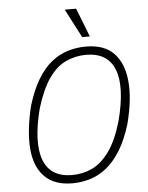

<svg xmlns="http://www.w3.org/2000/svg" viewBox="-61 -968 792 1025"><g transform="rotate(-5 335.0 -455.5)"><path d="M285 8Q189 8 136.5 -45.5Q84 -99 76.5 -195.5Q69 -292 101 -423Q126 -506 160 -562.5Q194 -619 235.5 -652Q277 -685 323.5 -699Q370 -713 420 -713Q518 -713 569.5 -659.5Q621 -606 630 -509.5Q639 -413 605 -282Q580 -199 545 -142.5Q510 -86 468.5 -53Q427 -20 380.5 -6Q334 8 285 8ZM288 -36Q345 -36 395 -59.5Q445 -83 487 -140.5Q529 -198 559 -301Q606 -481 569.5 -575Q533 -669 417 -669Q360 -669 309 -645.5Q258 -622 217.5 -564.5Q177 -507 146 -405Q100 -225 136 -130.5Q172 -36 288 -36ZM405 -765 325 -919H386L446 -765Z"/></g></svg>

Font: Nunito Sans 7pt Condensed ExtraLight
Style: Italic
Weight: 250
Width: 3
Italic angle: -9°
Designer: Vernon Adams
Foundry: Vernon Adams
Version: Version 3.101;gftools[0.9.27]